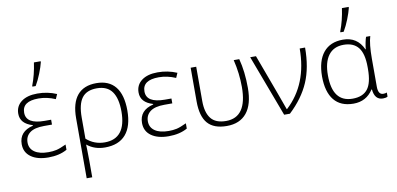

<svg xmlns="http://www.w3.org/2000/svg" viewBox="-90 -1098 3368 1630"><g transform="rotate(-10 1594.0 -283.0)"><path d="M328.1 -301.8V-259.8H259.8Q177.2 -259.8 137.2 -229.5Q97.2 -199.2 97.2 -145.5Q97.2 -92.8 139.6 -63.5Q182.1 -34.2 258.8 -34.2Q295.9 -34.2 327.1 -41Q358.4 -47.9 412.1 -73.2V-27.8Q345.7 9.8 251 9.8Q156.2 9.8 101.1 -29.8Q45.9 -69.3 45.9 -140.1Q45.9 -249.5 167 -278.8V-283.2Q62 -314 62 -399.9Q62 -464.8 112.3 -502.9Q162.6 -541 250.5 -541Q338.4 -541 416 -507.8L397.9 -466.8Q325.2 -498 252.9 -498Q112.3 -498 112.8 -399.9Q112.8 -301.8 272 -301.8ZM326.7 -806.2V-797.9Q317.9 -760.3 295.9 -704.6Q273.9 -648.9 248.5 -606H220.2V-613.8Q253.9 -701.2 268.6 -806.2Z M744.1 -33.2Q927.7 -33.2 928.2 -267.1Q928.2 -380.4 886.5 -438.7Q844.7 -497.1 755.9 -497.1Q667 -497.1 627 -443.1Q586.9 -389.2 586.9 -274.9V-92.8Q653.3 -33.2 744.1 -33.2ZM739.3 9.8Q648.4 9.8 585 -42H584L585.4 3.9L586.9 95.2V240.2H539.1V-276.9Q539.1 -407.7 594.7 -474.4Q650.4 -541 758.8 -541Q867.2 -541 923.1 -471.7Q979 -402.3 979 -266.6Q979 -130.9 918.2 -60.5Q857.4 9.8 739.3 9.8Z M1365.2 -301.8V-259.8H1296.9Q1214.4 -259.8 1174.3 -229Q1134.3 -198.2 1134.3 -145.5Q1134.3 -92.8 1176.8 -63.5Q1219.2 -34.2 1295.9 -34.2Q1333 -34.2 1364.3 -41Q1395.5 -47.9 1449.2 -73.2V-27.8Q1382.8 9.8 1288.1 9.8Q1193.4 9.8 1138.2 -29.8Q1083 -69.3 1083 -140.1Q1083 -249.5 1204.1 -278.8V-283.2Q1099.1 -314 1099.1 -399.9Q1099.1 -464.8 1149.4 -502.9Q1199.7 -541 1287.6 -541Q1375.5 -541 1453.1 -507.8L1435.1 -466.8Q1362.3 -498 1290 -498Q1149.4 -498 1149.9 -399.9Q1149.9 -301.8 1309.1 -301.8Z M1571.3 -240.2V-530.8H1619.1V-234.9Q1619.1 -136.7 1659.4 -85Q1699.7 -33.2 1790 -33.2Q1971.2 -33.2 1971.2 -294.9Q1971.2 -412.1 1942.4 -530.8H1990.2Q2020 -418.9 2020 -277.3Q2020 -135.7 1960.7 -63Q1901.4 9.8 1789.1 9.8Q1676.8 9.8 1624 -51.3Q1571.3 -112.3 1571.3 -240.2Z M2511.2 -530.8H2557.6Q2557.6 -358.9 2503.9 -234.1Q2450.2 -109.4 2333.5 0H2283.7L2084.5 -530.8H2134.3Q2296.4 -93.8 2313.5 -43H2316.4Q2511.2 -223.1 2511.2 -530.8Z M2656.7 -263.7Q2657.2 -397.5 2715.8 -469.2Q2774.4 -541 2884.8 -541Q3008.8 -541 3059.6 -426.8H3062.5Q3064.5 -452.1 3071.3 -485.4Q3078.1 -518.6 3083.5 -530.8H3119.6Q3099.6 -465.3 3099.6 -339.8V-98.1Q3099.6 -28.8 3143.6 -28.8Q3161.6 -28.8 3174.8 -34.2V1Q3160.6 9.8 3134.8 9.8Q3063.5 9.8 3054.7 -82H3050.8Q2991.7 9.8 2881.3 9.8Q2770.5 9.8 2713.9 -60.1Q2657.2 -129.9 2656.7 -263.7ZM2880.9 -33.2Q2968.8 -33.2 3010.3 -85.9Q3051.8 -138.7 3051.8 -258.8V-275.9Q3051.8 -391.6 3009.8 -444.3Q2967.8 -497.1 2882.8 -497.1Q2796.9 -497.1 2752 -436.5Q2707 -376 2707.5 -264.2Q2707.5 -33.2 2880.9 -33.2ZM2981.9 -806.2V-797.9Q2973.1 -760.3 2951.2 -704.6Q2929.2 -648.9 2903.8 -606H2875.5V-613.8Q2909.2 -701.2 2923.8 -806.2Z"/></g></svg>

Font: OpenSans-Light
Style: Regular
Weight: 300
Foundry: Ascender Corporation
Version: Version 1.10